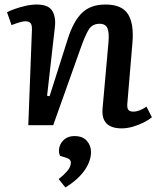

<svg xmlns="http://www.w3.org/2000/svg" viewBox="-20 -553 709 848"><path d="M651 -35Q638 -24 615.5 -12.5Q593 -1 567 6.5Q541 14 518 14Q425 14 433 -74L459 -365Q463 -409 454.5 -428.5Q446 -448 420 -448Q388 -448 372 -422.5Q356 -397 335 -337L215 0H105L121 -421Q122 -441 115.5 -450Q109 -459 92 -459Q74 -459 31 -442L11 -499Q22 -505 44 -513Q66 -521 92.5 -527Q119 -533 142 -533Q195 -533 211.5 -504Q228 -475 222 -430L188 -130L199 -128L279 -380Q304 -459 342 -496Q380 -533 446 -533Q518 -533 545 -491Q572 -449 565 -365L543 -103Q540 -78 546 -69Q552 -60 569 -60Q595 -60 627 -82ZM269 275 239 238Q260 222 276.5 203Q293 184 293 165Q293 151 276 145L245 135Q237 117 242.5 96.5Q248 76 265 62Q282 48 309 48Q345 48 363.5 69Q382 90 382 118Q382 159 353 200Q324 241 269 275Z"/></svg>

Font: Literata 7pt Medium
Style: Italic
Weight: 500
Italic angle: -2°
Designer: Latin by Veronika Burian and Jose Scaglione. Greek by Irene Vlachou. Cyrillic by Vera Evstafieva
Foundry: TypeTogether
Version: Version 3.002